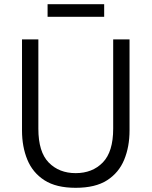

<svg xmlns="http://www.w3.org/2000/svg" viewBox="-20 -881 723 916"><path d="M341 15Q248 15 192 -21Q136 -57 110.5 -119Q85 -181 85 -258V-693H163V-267Q163 -156 212.5 -105.5Q262 -55 341 -55Q421 -55 470.5 -106Q520 -157 520 -267V-693H598V-258Q598 -181 572.5 -119Q547 -57 491 -21Q435 15 341 15ZM207 -801V-861H477V-801Z"/></svg>

Font: Ubuntu Sans
Style: Regular
Weight: 400
Designer: Dalton Maag Ltd
Foundry: Dalton Maag Ltd
Version: Version 1.006; ttfautohint (v1.8.4.7-5d5b)